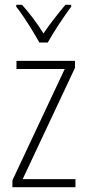

<svg xmlns="http://www.w3.org/2000/svg" viewBox="-20 -784 365 804"><path d="M296 0H32V-29L251 -495H49V-529H294V-500L75 -34H296ZM145 -606Q132 -629 115 -657Q98 -685 80 -711.5Q62 -738 48 -756V-764H72Q94 -740 118.5 -707.5Q143 -675 162 -644Q184 -676 206 -704.5Q228 -733 254 -764H278V-756Q255 -725 227 -682.5Q199 -640 180 -606Z"/></svg>

Font: Noto Sans Gujarati UI Condensed ExtraLight
Style: Regular
Weight: 200
Width: 3
Designer: Jelle Bosma - Monotype Design Team, Universal Thirst
Foundry: Monotype Imaging Inc.
Version: Version 2.106; ttfautohint (v1.8.4.7-5d5b)